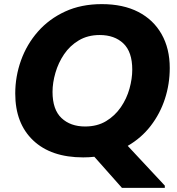

<svg xmlns="http://www.w3.org/2000/svg" viewBox="-20 -752 858 932"><path d="M54 -298Q54 -381 82 -459Q110 -537 164 -598.5Q218 -660 296 -696Q374 -732 474 -732Q578 -732 651.5 -694Q725 -656 764.5 -586Q804 -516 804 -422Q804 -344 780.5 -272Q757 -200 711.5 -141Q666 -82 600 -44L780 149V160H572L438 9Q412 12 384 12Q228 12 141 -70.5Q54 -153 54 -298ZM235 -306Q235 -220 278.5 -179Q322 -138 393 -138Q452 -138 495 -164Q538 -190 566.5 -231.5Q595 -273 608.5 -321.5Q622 -370 622 -414Q622 -500 579 -541Q536 -582 464 -582Q406 -582 362.5 -556Q319 -530 291 -488.5Q263 -447 249 -398.5Q235 -350 235 -306Z"/></svg>

Font: Kufam
Style: Bold Italic
Weight: 700
Italic angle: -11°
Designer: Artur Schmal
Foundry: Original Type
Version: Version 1.301; ttfautohint (v1.8.3)